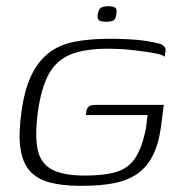

<svg xmlns="http://www.w3.org/2000/svg" viewBox="-20 -591 580 619"><path d="M237 8Q180 8 139.5 -3Q99 -14 76 -40Q53 -66 46 -112Q39 -158 49 -229Q59 -303 81.5 -349Q104 -395 138 -421Q172 -447 221 -456.5Q270 -466 332 -466Q358 -466 383 -465Q408 -464 432 -461.5Q456 -459 477 -454Q495 -451 502.5 -446.5Q510 -442 512.5 -436Q515 -430 513 -423L511 -408Q504 -414 488 -417.5Q472 -421 451 -424Q430 -427 407.5 -429.5Q385 -432 364.5 -433Q344 -434 329 -434Q254 -434 208 -415.5Q162 -397 137.5 -352.5Q113 -308 102 -230Q92 -153 101.5 -108.5Q111 -64 147.5 -44.5Q184 -25 254 -25Q317 -25 356 -37Q395 -49 417 -83Q439 -117 451 -180Q453 -195 454 -205.5Q455 -216 456 -220H257Q258 -234 261 -240.5Q264 -247 270.5 -250Q277 -253 291 -253H508L499 -182Q491 -124 471 -86.5Q451 -49 419.5 -28.5Q388 -8 345.5 0Q303 8 248 8Q246 8 243 8Q240 8 237 8ZM323 -521Q309 -521 301 -524.5Q293 -528 295 -545Q298 -563 307.5 -567Q317 -571 330 -571Q344 -571 351 -566.5Q358 -562 355 -545Q353 -528 344.5 -524.5Q336 -521 323 -521Z"/></svg>

Font: Genos Thin Light
Style: Italic
Weight: 300
Italic angle: -8°
Version: Version 1.010